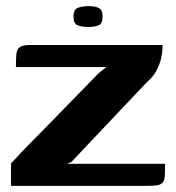

<svg xmlns="http://www.w3.org/2000/svg" viewBox="-20 -607 576 627"><path d="M199 -72H519Q519 -47 518 -32Q517 -17 511 -10.5Q505 -4 493 -2Q481 0 458 0H16V-74Q18 -75 33 -91.5Q48 -108 74 -134.5Q100 -161 131 -192.5Q162 -224 194 -257Q226 -290 254 -318.5Q282 -347 301 -367Q309 -374 316.5 -379.5Q324 -385 327 -388H32Q32 -415 33.5 -430.5Q35 -446 44.5 -453Q54 -460 77 -460H511Q511 -459 510.5 -446.5Q510 -434 506 -416Q502 -398 491.5 -377.5Q481 -357 460 -339L213 -78ZM268 -519Q247 -519 233.5 -524.5Q220 -530 220 -553Q220 -576 234.5 -581.5Q249 -587 270 -587Q290 -587 302.5 -581Q315 -575 315 -553Q315 -530 302.5 -524.5Q290 -519 268 -519Z"/></svg>

Font: Genos Thin SemiBold
Style: Regular
Weight: 600
Version: Version 1.010